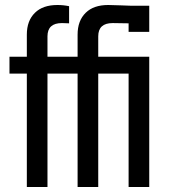

<svg xmlns="http://www.w3.org/2000/svg" viewBox="-20 -752 692 772"><path d="M580.1 -729V-624H497.1V-658.2Q467.8 -659.2 433.1 -659.2Q375 -659.2 375 -606V-523.9H580.1V0H497.1V-456.1H375V0H292V-456.1H170.9V0H87.9V-456.1H18.1V-523.9H87.9V-612.8Q87.9 -668.9 120.6 -700.7Q152.3 -731.9 210.9 -731.9Q234.9 -731.9 257.8 -727.1V-658.2Q232.4 -659.2 229 -659.2Q170.9 -659.2 170.9 -606V-523.9H292V-612.8Q292 -668.9 324.7 -700.7Q356.4 -731.9 415 -731.9Q424.8 -731.9 464.4 -730.5Q503.9 -729 504.9 -729Z"/></svg>

Font: Miedinger*
Style: Book
Weight: 400
Version: Version 001.000